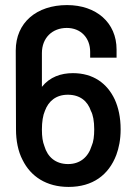

<svg xmlns="http://www.w3.org/2000/svg" viewBox="-20 -728 530 756"><path d="M250 8C345 8 408 -39 438 -118C448 -145 455 -178 455 -219C455 -266 446 -305 432 -336C402 -400 347 -440 267 -440C220 -440 176 -425 145 -386V-519C145 -579 186 -618 243 -618C298 -618 335 -579 335 -524V-501H439V-533C439 -639 359 -708 244 -708C124 -708 42 -639 42 -529L43 -218C43 -175 51 -132 69 -98C101 -33 163 8 250 8ZM145 -218C145 -248 149 -274 157 -292C171 -330 201 -355 247 -355C295 -355 325 -330 338 -291C346 -277 351 -251 351 -219C351 -192 348 -169 341 -154C327 -108 294 -82 248 -82C198 -82 167 -111 155 -152C148 -170 145 -189 145 -218Z"/></svg>

Font: Vanilla Cream DemiBold
Style: Regular
Weight: 600
Designer: Jeremy Tribby, Jinavaṁso
Foundry: Tribby Type
Version: Version 1.422;Glyphs 3.1.2 (3151)